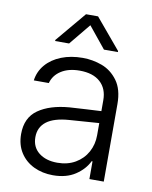

<svg xmlns="http://www.w3.org/2000/svg" viewBox="-84 -799 694 874"><g transform="rotate(10 263.0 -362.0)"><path d="M241.2 -305.7Q275.4 -308.1 317.1 -310.3Q358.9 -312.5 387.7 -314V-364.3Q387.7 -418 354.2 -448.2Q320.8 -478.5 258.8 -478.5Q207.5 -478.5 173.6 -456.8Q139.6 -435.1 129.9 -398.4H60.5Q65.9 -439.9 93 -471.7Q120.1 -503.4 164.1 -520.8Q208 -538.1 262.7 -538.1Q308.6 -538.1 351.8 -522.2Q395 -506.3 424.6 -466.3Q454.1 -426.3 454.1 -358.4V0H387.7V-82H383.8Q365.2 -43 323.7 -15.6Q282.2 11.7 220.7 11.7Q171.9 11.7 132.1 -7.3Q92.3 -26.4 69.1 -62.5Q45.9 -98.6 45.9 -148.4Q45.9 -224.1 98.9 -261.2Q151.9 -298.3 241.2 -305.7ZM230.5 -47.9Q277.8 -47.9 313.5 -68.6Q349.1 -89.4 368.4 -124.5Q387.7 -159.7 387.7 -202.1V-258.8L251 -249Q181.2 -244.1 146.7 -217.8Q112.3 -191.4 112.3 -145.5Q112.3 -99.6 145 -73.7Q177.7 -47.9 230.5 -47.9ZM270.5 -690.4 189.5 -591.8H125V-596.7L242.2 -736.3H297.9L415 -596.7V-591.8H350.6Z"/></g></svg>

Font: Pretendard JP Light
Style: Regular
Weight: 300
Designer: Base glyphs from Inter by Rasmus Andersson; Hangeul glyphs from Noto Sans CJK(Source Han Sans) by Jang Soo-young and Kan
Foundry: Kil Hyung-jin
Version: Version 1.309